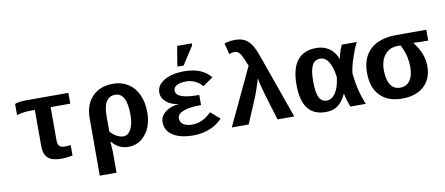

<svg xmlns="http://www.w3.org/2000/svg" viewBox="-80 -1088 3761 1624"><g transform="rotate(-10 1800.5 -276.5)"><path d="M185.5 -435.5Q145.5 -435.5 109.4 -429.7Q73.2 -423.8 62.5 -417.5V-514.2Q74.2 -520 100.3 -524.2Q126.5 -528.3 151.9 -528.3H522.5V-435.5H354V-152.3Q354 -117.2 367.7 -101.8Q381.3 -86.4 415 -86.4Q434.1 -86.4 465.3 -90.3V-1Q449.7 3.4 418.7 6.8Q387.7 10.3 369.1 10.3Q289.6 10.3 253.9 -22.2Q218.3 -54.7 218.3 -122.6V-435.5Z M1151.4 -252Q1151.4 -135.7 1093.3 -63Q1035.2 9.8 943.8 9.8Q861.8 9.8 806.6 -57.1H801.3L806.6 28.8V207.5H662.6V-283.7Q662.6 -402.3 728.5 -470.5Q794.4 -538.6 908.2 -538.6Q979.5 -538.6 1034.9 -503.9Q1090.3 -469.2 1120.8 -403.8Q1151.4 -338.4 1151.4 -252ZM1007.8 -256.8Q1007.8 -443.8 909.2 -443.8Q806.6 -443.8 806.6 -279.3V-146.5Q830.6 -117.7 860.4 -101.3Q890.1 -85 919.4 -85Q959 -85 983.4 -131.6Q1007.8 -178.2 1007.8 -256.8Z M1507.8 -82Q1599.6 -82 1673.8 -158.7L1753.4 -90.3Q1704.6 -40 1640.4 -15.1Q1576.2 9.8 1503.4 9.8Q1391.1 9.8 1327.6 -31.2Q1264.2 -72.3 1264.2 -145Q1264.2 -196.8 1309.8 -231.9Q1355.5 -267.1 1424.3 -272.5V-273.4Q1361.8 -279.8 1321 -314.7Q1280.3 -349.6 1280.3 -396.5Q1280.3 -460 1345.7 -499Q1411.1 -538.1 1521 -538.1Q1671.4 -538.1 1745.6 -445.8L1656.7 -385.7Q1633.8 -416 1596.9 -433.3Q1560.1 -450.7 1519 -450.7Q1467.3 -450.7 1439 -434.3Q1410.6 -418 1410.6 -391.1Q1410.6 -355 1458.5 -336.7Q1506.3 -318.4 1609.9 -318.4V-231.9Q1512.2 -231.9 1458.7 -211.9Q1405.3 -191.9 1405.3 -153.3Q1405.3 -119.6 1432.9 -100.8Q1460.4 -82 1507.8 -82ZM1471.2 -586.4V-602.5L1497.6 -759.8H1623V-741.7L1522.5 -586.4Z M2369.6 0H2226.1L2157.7 -225.1Q2145 -267.1 2135 -308.3Q2125 -349.6 2121.6 -370.6Q2114.3 -342.3 2096.4 -289.6Q2078.6 -236.8 2066.9 -209.5L1978 0H1833L2064.5 -491.2L2058.6 -502.4Q2028.3 -579.6 2010.5 -602.1Q1992.7 -624.5 1964.8 -624.5Q1941.4 -624.5 1919.4 -615.2L1896 -710Q1937.5 -724.6 1987.3 -724.6Q2037.1 -724.6 2070.1 -707.5Q2103 -690.4 2127.4 -653.3Q2151.9 -616.2 2177.2 -543Z M2815.4 -115.7Q2785.2 -49.8 2743.2 -20Q2701.2 9.8 2640.1 9.8Q2536.6 9.8 2485.6 -57.4Q2434.6 -124.5 2434.6 -261.7Q2434.6 -400.4 2490 -469.2Q2545.4 -538.1 2652.8 -538.1Q2716.8 -538.1 2762.9 -505.6Q2809.1 -473.1 2832.5 -413.6H2834Q2846.2 -474.1 2870.6 -528.3H3000Q2975.6 -483.9 2949.5 -405.8Q2923.3 -327.6 2917.5 -271.5Q2933.1 -120.6 2983.9 0H2852.1Q2828.1 -58.6 2817.4 -115.7ZM2578.6 -263.2Q2578.6 -167.5 2599.4 -126Q2620.1 -84.5 2667 -84.5Q2710.4 -84.5 2741.7 -133.8Q2772.9 -183.1 2781.7 -264.6Q2771 -351.6 2742.4 -397.5Q2713.9 -443.4 2670.9 -443.4Q2621.1 -443.4 2599.9 -399.9Q2578.6 -356.4 2578.6 -263.2Z M3552.2 -223.6Q3552.2 -114.7 3483.9 -52.5Q3415.5 9.8 3297.4 9.8Q3174.3 9.8 3106.9 -59.3Q3039.6 -128.4 3039.6 -255.9Q3039.6 -386.7 3116.9 -457.5Q3194.3 -528.3 3341.8 -528.3H3596.7V-435.5H3530.8L3470.2 -438.5V-436.5Q3513.2 -381.3 3532.7 -329.1Q3552.2 -276.9 3552.2 -223.6ZM3408.7 -240.2Q3408.7 -345.7 3358.9 -435.5H3332.5Q3289.6 -435.5 3255.4 -413.8Q3221.2 -392.1 3202.4 -351.3Q3183.6 -310.5 3183.6 -255.9Q3183.6 -170.4 3212.9 -127.2Q3242.2 -84 3293.9 -84Q3349.6 -84 3379.2 -125.7Q3408.7 -167.5 3408.7 -240.2Z"/></g></svg>

Font: Cousine
Style: Bold
Weight: 700
Monospace: yes
Designer: Steve Matteson
Foundry: Ascender Corporation
Version: Version 1.20